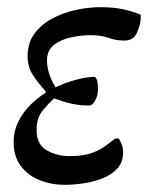

<svg xmlns="http://www.w3.org/2000/svg" viewBox="-20 -501 412 535"><path d="M160 14Q123 14 90.5 1Q58 -12 38 -38.5Q18 -65 18 -105Q18 -136 31.5 -163Q45 -190 68.5 -212.5Q92 -235 122 -251Q140 -261 160 -268.5Q180 -276 200.5 -281Q221 -286 242 -287Q247 -287 250 -278.5Q253 -270 253 -253Q253 -234 245 -220.5Q237 -207 229 -207Q202 -207 179.5 -212Q157 -217 131 -227Q115 -213 98.5 -192.5Q82 -172 82 -139Q82 -98 110.5 -82Q139 -66 173 -66Q208 -66 230.5 -73Q253 -80 269.5 -91.5Q286 -103 301 -115H311Q316 -107 319.5 -97.5Q323 -88 323 -77Q323 -49 307 -31.5Q291 -14 265.5 -4Q240 6 212 10Q184 14 160 14ZM138 -253 107 -235V-247Q85 -271 71 -293Q57 -315 57 -345Q57 -381 75.5 -406.5Q94 -432 124 -448.5Q154 -465 190 -473Q226 -481 260 -481Q298 -481 326 -474.5Q354 -468 372 -460V-446Q369 -424 359.5 -406Q350 -388 326 -388Q303 -388 282.5 -395.5Q262 -403 232 -403Q207 -403 178.5 -397Q150 -391 130.5 -376Q111 -361 111 -333Q111 -310 119.5 -288.5Q128 -267 138 -253Z"/></svg>

Font: STIX Two Text
Style: Italic
Weight: 400
Italic angle: -12°
Designer: Ross Mills, John Hudson & Paul Hanslow, Tiro Typeworks Ltd; with prior portions MicroPress Inc. and Coen Hoffman, Elsevi
Foundry: Tiro Typeworks Ltd
Version: Version 2.13 b171